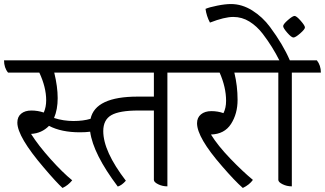

<svg xmlns="http://www.w3.org/2000/svg" viewBox="-50 -904 1611 952"><path d="M923 -544H780V20Q755 20 734 9.5Q713 -1 713 -12V-356H636Q542 -356 502 -333Q462 -310 462 -254Q462 -154 574 -8Q554 15 534 21Q412 -141 397 -251Q376 -248 346 -248Q254 -248 193 -280Q157 -243 104 -240Q140 -183 200.5 -115.5Q261 -48 308 -10Q288 15 260 28Q230 1 168 -72Q36 -226 36 -296Q36 -325 55 -340.5Q74 -356 105.5 -356Q137 -356 167 -346Q179 -373 179 -407Q179 -471 145 -544H-10Q-30 -568 -30 -605H903Q923 -582 923 -544ZM713 -425V-544H219Q236 -474 236 -417.5Q236 -361 218 -319Q265 -304 314 -304Q363 -304 399 -315Q423 -425 633 -425Z M1247 -544H1112Q1128 -478 1128 -409Q1128 -340 1095.5 -289.5Q1063 -239 996 -237Q1030 -182 1091.5 -118Q1153 -54 1204 -12Q1187 12 1154 28Q1114 -7 1051 -80Q927 -222 927 -293Q927 -321 946.5 -337Q966 -353 998 -353Q1030 -353 1058 -343Q1071 -369 1071 -404Q1071 -471 1039 -544H883Q863 -568 863 -605H1227Q1247 -582 1247 -544Z M1541 -544H1397V20Q1372 20 1351 9.5Q1330 -1 1330 -12V-544H1207Q1187 -568 1187 -605H1335Q1301 -673 1253 -736Q1224 -774 1187 -797Q1150 -820 1106.5 -820Q1063 -820 991 -792Q974 -824 969 -860Q987 -868 1027 -876Q1067 -884 1095 -884Q1150 -884 1201 -852Q1252 -820 1289 -770Q1353 -684 1387 -605H1521Q1541 -580 1541 -544ZM1462 -768Q1462 -759 1438.5 -738.5Q1415 -718 1405 -718Q1395 -718 1374.5 -741.5Q1354 -765 1354 -774.5Q1354 -784 1377.5 -804.5Q1401 -825 1410.5 -825Q1420 -825 1441 -801Q1462 -777 1462 -768Z"/></svg>

Font: Karma
Style: Regular
Weight: 400
Designer: Joana Correia
Foundry: Indian Type Foundry
Version: Version 1.202;PS 1.0;hotconv 1.0.78;makeotf.lib2.5.61930; tt